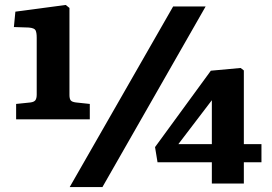

<svg xmlns="http://www.w3.org/2000/svg" viewBox="-20 -740 1095 774"><path d="M45 -259V-321L103 -327Q118 -329 123 -336.5Q128 -344 128 -359V-588Q128 -608 123.5 -617.5Q119 -627 96 -629L36 -631L42 -693L245 -720L260 -708V-357Q260 -342 265 -335.5Q270 -329 286 -327L342 -321V-259ZM261 14 678 -714H809L393 14ZM834 0V-86H615L605 -147L830 -455L950 -466L963 -456V-159H1034V-86H963V0ZM699 -159H834V-336Z"/></svg>

Font: Literata 7pt
Style: Bold
Weight: 700
Designer: Latin by Veronika Burian and Jose Scaglione. Greek by Irene Vlachou. Cyrillic by Vera Evstafieva.
Foundry: TypeTogether
Version: Version 3.002